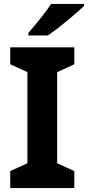

<svg xmlns="http://www.w3.org/2000/svg" viewBox="-20 -954 446 974"><path d="M357 0H32V-86L119 -126V-588L32 -628V-714H357V-628L270 -588V-126L357 -86ZM406 -924Q392 -910 369 -890Q346 -870 319.5 -848Q293 -826 267.5 -806.5Q242 -787 223 -774H124V-787Q140 -806 161.5 -831.5Q183 -857 204 -884.5Q225 -912 239 -934H406Z"/></svg>

Font: Noto Sans Cham
Style: Bold
Weight: 700
Version: Version 2.002